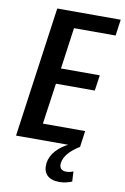

<svg xmlns="http://www.w3.org/2000/svg" viewBox="-98 -757 662 1016"><g transform="rotate(10 233.0 -249.0)"><path d="M129 -87H383L371 0H27L125 -700H466L454 -613H204L240 -682L193 -344L172 -391H408L396 -307H160L194 -354L146 -18ZM295 202Q249 202 227.5 179Q206 156 211 115Q216 78 244 47Q272 16 317 -5L371 0Q331 25 310.5 49.5Q290 74 286 100Q283 120 292 131Q301 142 321 142Q341 142 359 134L362 188Q348 194 330.5 198Q313 202 295 202Z"/></g></svg>

Font: Pathway Extreme Condensed SemiBold
Style: Italic
Weight: 600
Width: 3
Italic angle: -8°
Version: Version 1.001;gftools[0.9.26]